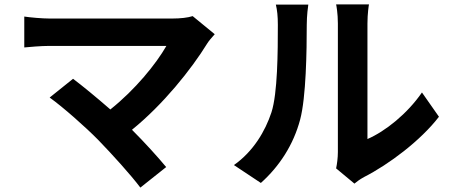

<svg xmlns="http://www.w3.org/2000/svg" viewBox="-20 -785 2040 870"><path d="M425 -151C490 -84 574 9 616 65L733 -28C694 -75 635 -140 578 -197C719 -311 847 -471 919 -588C927 -601 939 -614 953 -630L853 -712C832 -705 798 -701 760 -701C652 -701 268 -701 205 -701C171 -701 116 -706 90 -710V-570C111 -572 165 -577 205 -577C281 -577 646 -577 734 -577C687 -495 593 -379 480 -289C417 -344 351 -398 311 -428L205 -343C265 -300 367 -210 425 -151Z M1503 -22 1586 47C1596 39 1608 29 1630 17C1742 -40 1886 -148 1969 -256L1892 -366C1825 -269 1726 -190 1645 -155C1645 -216 1645 -598 1645 -678C1645 -723 1651 -762 1652 -765H1503C1504 -762 1511 -724 1511 -679C1511 -598 1511 -149 1511 -96C1511 -69 1507 -41 1503 -22ZM1040 -37 1162 44C1247 -32 1310 -130 1340 -243C1367 -344 1370 -554 1370 -673C1370 -714 1376 -759 1377 -764H1230C1236 -739 1239 -712 1239 -672C1239 -551 1238 -362 1210 -276C1182 -191 1128 -99 1040 -37Z"/></svg>

Font: Noto Sans JP
Style: Bold
Weight: 700
Designer: Ryoko NISHIZUKA 西塚涼子 (kana, bopomofo & ideographs); Paul D. Hunt (Latin, Greek & Cyrillic); Sandoll Communications 산돌커뮤니
Foundry: Adobe
Version: Version 2.004;hotconv 1.0.118;makeotfexe 2.5.65603